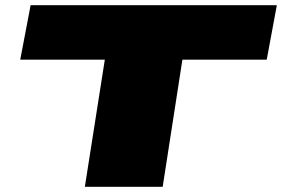

<svg xmlns="http://www.w3.org/2000/svg" viewBox="-20 -720 1087 740"><path d="M1008 -490H683L607 0H307L384 -490H58L98 -700H1047Z"/></svg>

Font: Georama ExtraExtended Black
Style: Italic
Weight: 900
Width: 8
Italic angle: -9°
Designer: Jean-Baptiste Levee
Foundry: Production Type
Version: Version 1.000